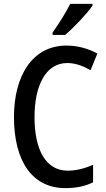

<svg xmlns="http://www.w3.org/2000/svg" viewBox="-20 -960 549 990"><path d="M457 -931V-940H342C320 -896 286 -841 251 -792V-780H316C361 -818 431 -892 457 -931ZM327 -635C370 -635 410 -619 447 -598L482 -684C434 -710 380 -725 323 -725C145 -725 52 -566 52 -357C52 -128 147 10 317 10C374 10 419 0 460 -20V-110C417 -92 375 -80 329 -80C219 -80 158 -183 158 -356C158 -514 213 -635 327 -635Z"/></svg>

Font: Noto Sans Tamil Condensed Medium
Style: Regular
Weight: 500
Width: 3
Designer: Jelle Bosma - Monotype Design Team
Foundry: Monotype Imaging Inc.
Version: Version 2.004